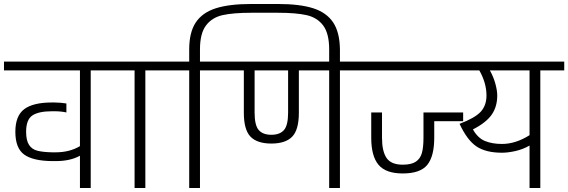

<svg xmlns="http://www.w3.org/2000/svg" viewBox="-30 -943 2850 963"><path d="M545 -634V-590H425V0H371V-162Q323 -135 249 -135H231Q135 -136 91 -168Q47 -200 47 -282Q47 -362 91.5 -395.5Q136 -429 231 -429H243Q258 -429 275 -427.5Q292 -426 303 -424V-379Q276 -385 243 -385H231Q164 -385 132.5 -364Q101 -343 101 -282Q101 -239 115.5 -216.5Q130 -194 157.5 -187Q185 -180 231 -179H249Q319 -179 371 -210V-590H-10V-634Z M819 -590H699V0H645V-590H525V-634H819Z M1675 -695V-598H1621V-695Q1621 -775 1591 -815Q1561 -855 1508 -867Q1455 -879 1364 -879H1230Q1139 -879 1086 -867Q1033 -855 1003 -815Q973 -775 973 -695V-634H1093V-590H973V0H919V-590H799V-634H919V-695Q919 -781 952 -830.5Q985 -880 1052.5 -901.5Q1120 -923 1230 -923H1364Q1474 -923 1541 -901.5Q1608 -880 1641 -830.5Q1674 -781 1675 -695Z M1795 -634V-590H1675V0H1621V-590H1469V-378Q1469 -292 1435.5 -257.5Q1402 -223 1331 -223Q1260 -223 1226.5 -257.5Q1193 -292 1193 -378V-590H1073V-634ZM1415 -590H1247V-378Q1247 -315 1267.5 -291Q1288 -267 1331 -267Q1374 -267 1394.5 -291Q1415 -315 1415 -378Z M2220 -590H1775V-634H2220ZM2293 -335H2148V-252Q2148 -159 2113 -116Q2078 -73 1990 -73Q1905 -73 1868.5 -116.5Q1832 -160 1832 -252V-379H1886V-252Q1886 -184 1909 -150.5Q1932 -117 1990 -117Q2033 -117 2055.5 -132Q2078 -147 2086 -175.5Q2094 -204 2094 -252V-379H2293Z M2800 -634V-590H2680V0H2626V-213Q2593 -194 2555.5 -185.5Q2518 -177 2488 -177Q2407 -177 2360 -208.5Q2313 -240 2275 -322Q2352 -351 2381 -382.5Q2410 -414 2410 -464Q2410 -527 2374 -590H2200V-634ZM2626 -265V-590H2427Q2445 -558 2454.5 -523.5Q2464 -489 2464 -464Q2464 -407 2435.5 -367Q2407 -327 2342 -294Q2366 -251 2402 -236Q2438 -221 2488 -221Q2556 -221 2626 -265Z"/></svg>

Font: Biryani ExtraLight
Style: Regular
Weight: 275
Designer: Dan Reynolds and Mathieu Reguer
Foundry: Dan Reynolds and Mathieu Reguer
Version: Version 1.004; ttfautohint (v1.1) -l 5 -r 5 -G 72 -x 0 -D la